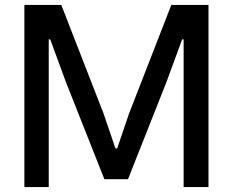

<svg xmlns="http://www.w3.org/2000/svg" viewBox="-20 -760 945 780"><path d="M79 -740H229L401 -298L449 -157H456L504 -298L676 -740H827V0H726V-600H720L656 -426L500 -32H404L248 -426L184 -600H178V0H79Z"/></svg>

Font: Encode Sans Narrow
Style: Medium
Weight: 500
Designer: Pablo Impallari, Andres Torresi
Foundry: Pablo Impallari, Andres Torresi
Version: Version 1.000; ttfautohint (v1.00) -l 8 -r 50 -G 200 -x 14 -